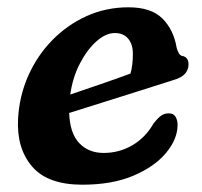

<svg xmlns="http://www.w3.org/2000/svg" viewBox="-20 -494 554 526"><path d="M466.5 -152Q466.5 -113.5 435.5 -75.8Q404.5 -38 346.2 -13Q288 12 205.5 12Q110.5 12 67.8 -38Q25 -88 29.5 -169.5Q33 -231 57.2 -286Q81.5 -341 122.5 -383.2Q163.5 -425.5 217 -449.8Q270.5 -474 332 -474Q394.5 -474 425.2 -443Q456 -412 464 -363Q466 -355 469.8 -348.5Q473.5 -342 478.5 -341Q496.5 -338 496.5 -317.5Q496.5 -303.5 487 -292.2Q477.5 -281 454.5 -274.5Q417 -262.5 365.5 -246.2Q314 -230 261.8 -213.5Q209.5 -197 169.5 -184.5Q171.5 -129 197 -102Q222.5 -75 264 -75Q306.5 -75 342.5 -96Q378.5 -117 400.5 -155.5Q412.5 -171 421.5 -177.2Q430.5 -183.5 442.5 -183.5Q455.5 -183.5 461 -174Q466.5 -164.5 466.5 -152ZM294.5 -403.5Q270 -403.5 244.5 -381Q219 -358.5 199 -320.2Q179 -282 172.5 -235Q211 -248 256.8 -263.8Q302.5 -279.5 337.5 -292.5Q344 -314.5 344 -346.5Q344 -373 331 -388.2Q318 -403.5 294.5 -403.5Z"/></svg>

Font: Fraunces 9pt SuperSoft SemiBold
Style: Italic
Weight: 600
Italic angle: -16°
Version: Version 1.000;[0bf87f6ff]